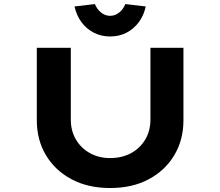

<svg xmlns="http://www.w3.org/2000/svg" viewBox="-20 -941 1109 967"><path d="M534.6 6Q423.5 6 340.4 -38.2Q257.4 -82.4 211.4 -159.4Q165.4 -236.4 165.4 -335V-700.4H336.6V-339Q336.6 -282.1 362.5 -238.2Q388.4 -194.3 433.2 -169.6Q478.1 -144.9 534.6 -144.9Q594 -144.9 639.7 -169.6Q685.3 -194.3 711.5 -238.2Q737.7 -282.1 737.7 -339V-700.4H903.9V-335Q903.9 -236.4 857.8 -159.4Q811.8 -82.4 729.1 -38.2Q646.4 6 534.6 6ZM534.6 -757.3Q489.6 -757.3 452.4 -776.4Q415.1 -795.5 390.1 -829.7Q365 -863.9 355.4 -908.5L458.1 -920.5Q468 -895 488.7 -878.1Q509.4 -861.3 534.6 -861.3Q559.9 -861.3 580.6 -878.1Q601.3 -895 611.1 -920.5L713.9 -908.5Q704.7 -863.9 679.4 -829.7Q654.1 -795.5 617.4 -776.4Q580.6 -757.3 534.6 -757.3Z"/></svg>

Font: Lexend Zetta
Style: Regular
Weight: 400
Designer: Bonnie Shaver-Troup, Thomas Jockin
Foundry: Lexend
Version: Version 1.007